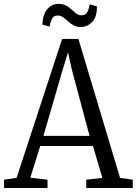

<svg xmlns="http://www.w3.org/2000/svg" viewBox="-24 -946 688 966"><path d="M59.5 -51 288.5 -750H370.5L580 -51L644 -42V0H410V-42L491 -51L443.5 -211.5H178.5L128.5 -52L215 -42V0H-3.5V-42ZM426.5 -262.5 337 -597.5 318 -682.5 291 -594.5 194.5 -262.5ZM382.5 -810Q361 -810 345.8 -818.8Q330.5 -827.5 318 -839Q305.5 -850.5 293.5 -859.2Q281.5 -868 266 -868Q246.5 -868 238.2 -852.8Q230 -837.5 225 -812L189 -822.5Q192 -875.5 214.8 -901Q237.5 -926.5 270 -926.5Q293.5 -926.5 309 -917.8Q324.5 -909 336.5 -897.8Q348.5 -886.5 360 -877.8Q371.5 -869 386.5 -869Q406 -869 414.5 -884Q423 -899 427.5 -924L463.5 -914Q464.5 -861 439.8 -835.5Q415 -810 382.5 -810Z"/></svg>

Font: Merriweather 24pt SemiCondensed Light
Style: Regular
Weight: 300
Width: 4
Designer: Eben Sorkin
Foundry: Eben Sorkin
Version: Version 2.100